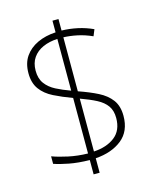

<svg xmlns="http://www.w3.org/2000/svg" viewBox="-121 -843 811 986"><g transform="rotate(-15 285.0 -350.5)"><path d="M253 -18Q192 -19 145 -28Q98 -37 66 -48V-88Q101 -75 150 -64.5Q199 -54 253 -53V-348Q199 -368 156 -389.5Q113 -411 88.5 -444.5Q64 -478 64 -530Q64 -583 88.5 -618.5Q113 -654 155.5 -674Q198 -694 253 -697V-759H285V-698Q328 -697 369.5 -688Q411 -679 450 -661L436 -627Q396 -645 357.5 -653Q319 -661 285 -662V-375Q343 -355 386.5 -333Q430 -311 454.5 -278Q479 -245 479 -193Q479 -111 425 -68Q371 -25 285 -19V58H253ZM285 -55Q354 -59 397 -92.5Q440 -126 440 -192Q440 -231 422 -256.5Q404 -282 369.5 -300Q335 -318 285 -336ZM253 -662Q210 -660 176 -645Q142 -630 122.5 -602Q103 -574 103 -533Q103 -491 123 -464Q143 -437 177 -419.5Q211 -402 253 -387Z"/></g></svg>

Font: Noto Sans Khmer ExtraLight
Style: Regular
Weight: 250
Version: Version 2.003